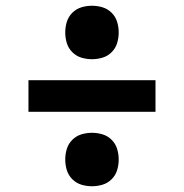

<svg xmlns="http://www.w3.org/2000/svg" viewBox="-20 -674 640 668"><path d="M300 -468Q281 -468 263 -473.5Q245 -479 231.5 -492.5Q218 -506 212.5 -524Q207 -542 207 -561Q207 -580 212.5 -598Q218 -616 231.5 -629.5Q245 -643 263 -648.5Q281 -654 300 -654Q319 -654 337 -648.5Q355 -643 368.5 -629.5Q382 -616 387.5 -598Q393 -580 393 -561Q393 -542 387.5 -524Q382 -506 368.5 -492.5Q355 -479 337 -473.5Q319 -468 300 -468ZM521 -285H79V-395H521ZM300 -26Q281 -26 263 -31.5Q245 -37 231.5 -50.5Q218 -64 212.5 -82Q207 -100 207 -119Q207 -138 212.5 -156Q218 -174 231.5 -187.5Q245 -201 263 -206.5Q281 -212 300 -212Q319 -212 337 -206.5Q355 -201 368.5 -187.5Q382 -174 387.5 -156Q393 -138 393 -119Q393 -100 387.5 -82Q382 -64 368.5 -50.5Q355 -37 337 -31.5Q319 -26 300 -26Z"/></svg>

Font: Iosevka Aile Extrabold
Style: Regular
Weight: 800
Designer: Belleve Invis
Foundry: Belleve Invis
Version: Version 27.3.5; ttfautohint (v1.8.4)